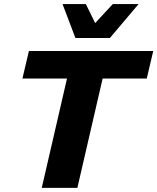

<svg xmlns="http://www.w3.org/2000/svg" viewBox="-20 -906 759 926"><path d="M719 -660 687.8 -527.4H475L353.2 0H181.4L303.2 -527.4H88.2L119.4 -660ZM343.8 -722.6 281.6 -886.4H394L439 -794.8L524 -886.4H648.4L509.8 -722.6Z"/></svg>

Font: Work Sans
Style: Italic
Weight: 400
Italic angle: -13°
Designer: Wei Huang
Foundry: Wei Huang
Version: Version 2.012